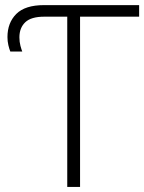

<svg xmlns="http://www.w3.org/2000/svg" viewBox="-20 -734 566 754"><path d="M244.1 0V-668.5H153.8Q102.1 -668.5 79.1 -646.5Q56.2 -624.5 56.2 -587.4Q56.2 -569.3 60.3 -554Q64.5 -538.6 67.4 -531.7H20.5Q16.6 -541 12.9 -556.4Q9.3 -571.8 9.3 -588.4Q9.3 -644.5 43.9 -679.2Q78.6 -713.9 152.8 -713.9H526.4V-668.5H294.4V0Z"/></svg>

Font: Open Sans Light
Style: Regular
Weight: 300
Designer: Monotype Design Team
Foundry: Monotype Imaging Inc.
Version: Version 3.000; ttfautohint (v1.8.4)